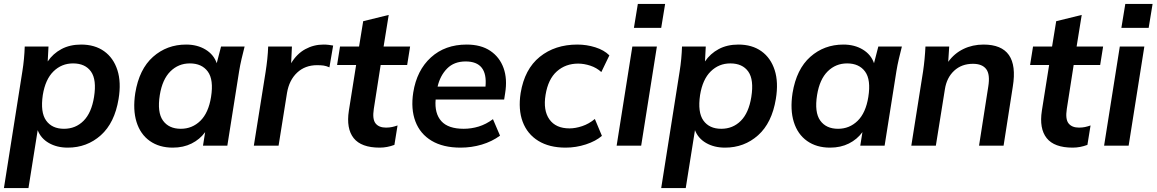

<svg xmlns="http://www.w3.org/2000/svg" viewBox="-26 -742 5891 978"><path d="M-6 216 88 -379Q93 -410 96 -442Q99 -474 100 -505H221L217 -429Q244 -469 287 -492Q330 -515 387 -515Q457 -515 504.5 -481Q552 -447 572 -385Q592 -323 578 -238Q558 -116 487.5 -53Q417 10 319 10Q264 10 223 -13.5Q182 -37 166 -79L119 216ZM300 -86Q359 -86 399.5 -126.5Q440 -167 453 -248Q467 -336 437.5 -377.5Q408 -419 346 -419Q288 -419 246.5 -378.5Q205 -338 192 -258Q179 -170 209 -128Q239 -86 300 -86Z M854 10Q785 10 737 -24Q689 -58 669.5 -120.5Q650 -183 663 -268Q683 -390 753.5 -452.5Q824 -515 922 -515Q979 -515 1021 -489.5Q1063 -464 1078 -420L1100 -505H1220Q1212 -474 1204.5 -442Q1197 -410 1192 -379L1132 0H1008L1019 -69Q992 -32 950 -11Q908 10 854 10ZM895 -86Q953 -86 994.5 -126.5Q1036 -167 1049 -248Q1063 -336 1032.5 -377.5Q1002 -419 941 -419Q883 -419 842 -378.5Q801 -338 788 -258Q774 -170 804 -128Q834 -86 895 -86Z M1267 0 1327 -376Q1332 -408 1335.5 -441Q1339 -474 1340 -505H1461L1457 -420Q1486 -468 1529 -491.5Q1572 -515 1622 -515Q1636 -515 1648 -513.5Q1660 -512 1671 -510L1652 -399Q1636 -406 1622.5 -408Q1609 -410 1589 -410Q1528 -410 1487.5 -372Q1447 -334 1436 -269L1393 0Z M1908 10Q1814 10 1775.5 -38.5Q1737 -87 1751 -178L1788 -411H1691L1706 -505H1803L1824 -634L1954 -666L1928 -505H2063L2048 -411H1913L1878 -187Q1870 -135 1887 -113.5Q1904 -92 1940 -92Q1957 -92 1971 -95Q1985 -98 1999 -103L1983 -4Q1964 3 1945.5 6.5Q1927 10 1908 10Z M2320 10Q2231 10 2172.5 -25Q2114 -60 2090 -123.5Q2066 -187 2079 -271Q2097 -384 2169 -449.5Q2241 -515 2351 -515Q2424 -515 2471.5 -483Q2519 -451 2539 -395.5Q2559 -340 2547 -267L2542 -235H2193Q2187 -164 2222 -125Q2257 -86 2336 -86Q2375 -86 2412.5 -97.5Q2450 -109 2485 -135L2521 -51Q2480 -21 2428 -5.5Q2376 10 2320 10ZM2346 -429Q2287 -429 2251.5 -393Q2216 -357 2203 -301H2447Q2459 -429 2346 -429Z M2855 10Q2772 10 2716 -24.5Q2660 -59 2636.5 -121.5Q2613 -184 2626 -268Q2646 -390 2723.5 -452.5Q2801 -515 2915 -515Q2962 -515 3006.5 -501Q3051 -487 3078 -460L3037 -375Q3013 -397 2981 -407.5Q2949 -418 2919 -418Q2855 -418 2810.5 -378.5Q2766 -339 2753 -259Q2740 -180 2772.5 -134Q2805 -88 2875 -88Q2905 -88 2939.5 -99.5Q2974 -111 3004 -136L3040 -50Q3009 -23 2958.5 -6.5Q2908 10 2855 10Z M3203 -600 3223 -722H3362L3342 -600ZM3115 0 3195 -505H3320L3240 0Z M3342 216 3436 -379Q3441 -410 3444 -442Q3447 -474 3448 -505H3569L3565 -429Q3592 -469 3635 -492Q3678 -515 3735 -515Q3805 -515 3852.5 -481Q3900 -447 3920 -385Q3940 -323 3926 -238Q3906 -116 3835.5 -53Q3765 10 3667 10Q3612 10 3571 -13.5Q3530 -37 3514 -79L3467 216ZM3648 -86Q3707 -86 3747.5 -126.5Q3788 -167 3801 -248Q3815 -336 3785.5 -377.5Q3756 -419 3694 -419Q3636 -419 3594.5 -378.5Q3553 -338 3540 -258Q3527 -170 3557 -128Q3587 -86 3648 -86Z M4202 10Q4133 10 4085 -24Q4037 -58 4017.5 -120.5Q3998 -183 4011 -268Q4031 -390 4101.5 -452.5Q4172 -515 4270 -515Q4327 -515 4369 -489.5Q4411 -464 4426 -420L4448 -505H4568Q4560 -474 4552.5 -442Q4545 -410 4540 -379L4480 0H4356L4367 -69Q4340 -32 4298 -11Q4256 10 4202 10ZM4243 -86Q4301 -86 4342.5 -126.5Q4384 -167 4397 -248Q4411 -336 4380.5 -377.5Q4350 -419 4289 -419Q4231 -419 4190 -378.5Q4149 -338 4136 -258Q4122 -170 4152 -128Q4182 -86 4243 -86Z M4616 0 4676 -379Q4685 -440 4688 -505H4809L4804 -427Q4835 -470 4881.5 -492.5Q4928 -515 4984 -515Q5168 -515 5133 -301L5086 0H4961L5008 -301Q5018 -363 4997.5 -390Q4977 -417 4930 -417Q4872 -417 4834 -381.5Q4796 -346 4787 -287L4741 0Z M5438 10Q5344 10 5305.5 -38.5Q5267 -87 5281 -178L5318 -411H5221L5236 -505H5333L5354 -634L5484 -666L5458 -505H5593L5578 -411H5443L5408 -187Q5400 -135 5417 -113.5Q5434 -92 5470 -92Q5487 -92 5501 -95Q5515 -98 5529 -103L5513 -4Q5494 3 5475.5 6.5Q5457 10 5438 10Z M5686 -600 5706 -722H5845L5825 -600ZM5598 0 5678 -505H5803L5723 0Z"/></svg>

Font: Mulish
Style: Bold Italic
Weight: 700
Italic angle: -9°
Designer: Vernon Adams
Foundry: Vernon Adams
Version: Version 3.603; ttfautohint (v1.8.3)